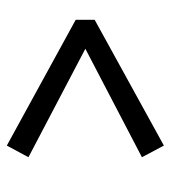

<svg xmlns="http://www.w3.org/2000/svg" viewBox="12 -614 512 577"><g transform="rotate(-90 268.5 -326.0)"><path d="M497 -355 119 -562 84 -497 410 -326 84 -156 119 -90 497 -298Z"/></g></svg>

Font: Source Serif Pro Semibold
Style: Italic
Weight: 600
Italic angle: -12°
Designer: Frank Grießhammer
Foundry: Adobe Systems Incorporated
Version: Version 3.001;hotconv 1.0.111;makeotfexe 2.5.65597